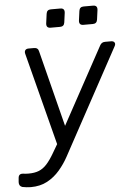

<svg xmlns="http://www.w3.org/2000/svg" viewBox="-103 -786 717 1051"><g transform="rotate(-5 255.0 -260.0)"><path d="M23 220Q11 220 -0.5 218.5Q-12 217 -23 215Q-42 209 -41 187L-39 164Q-37 140 -12 143Q-5 144 2.5 144.5Q10 145 17 145Q51 145 74.5 135.5Q98 126 118 104Q138 82 160 44L187 -2L56 -510Q53 -522 58.5 -529.5Q64 -537 77 -537H107Q129 -537 133 -516L239 -98L469 -520Q478 -537 497 -537H530Q544 -537 549 -528.5Q554 -520 547 -508L233 70Q212 109 182.5 143.5Q153 178 114 199Q75 220 23 220ZM207 -640Q182 -640 185 -666L192 -718Q195 -740 217 -740H269Q294 -740 291 -714L284 -662Q281 -640 259 -640ZM387 -640Q362 -640 365 -666L372 -718Q375 -740 397 -740H449Q474 -740 471 -714L464 -662Q461 -640 439 -640Z"/></g></svg>

Font: Pitagon Sans Text
Style: Italic
Weight: 400
Italic angle: -8°
Designer: Travis Tran
Foundry: Pitagon
Version: Version 1.001; ttfautohint (v1.8.4.7-5d5b);gftools[0.9.26]